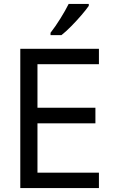

<svg xmlns="http://www.w3.org/2000/svg" viewBox="-20 -964 603 984"><path d="M84 0V-714H487V-635H172V-412H469V-332H172V-79H487V0ZM239 -796Q264 -828 289.5 -869Q315 -910 332 -944H435V-934Q422 -915 397.5 -886.5Q373 -858 345.5 -830Q318 -802 295 -784H239Z"/></svg>

Font: Noto Sans Mono SemiCondensed
Style: Regular
Weight: 400
Width: 4
Designer: Monotype Design Team
Foundry: Monotype Imaging Inc.
Version: Version 2.014